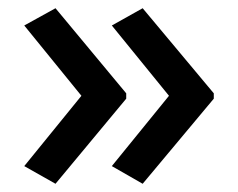

<svg xmlns="http://www.w3.org/2000/svg" viewBox="-20 -500 580 467"><path d="M500 -260 327 -53 252 -96 391 -267 252 -438 327 -480 500 -273ZM287 -260 115 -53 39 -96 178 -267 39 -438 115 -480 287 -273Z"/></svg>

Font: Noto Sans Cham Medium
Style: Regular
Weight: 500
Version: Version 2.002